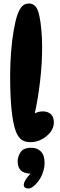

<svg xmlns="http://www.w3.org/2000/svg" viewBox="-20 -811 344 1098"><path d="M154 2Q120 2 100.5 -14Q81 -30 68 -67Q38 -157 38 -376Q38 -443 43 -509.5Q48 -576 57.5 -632Q67 -688 78 -722Q91 -760 107 -775.5Q123 -791 145 -791Q168 -791 182.5 -775Q197 -759 205 -721Q212 -688 216.5 -640.5Q221 -593 221 -540Q221 -450 209.5 -349.5Q198 -249 179 -163Q202 -174 224 -174Q254 -174 271 -158Q288 -142 288 -110Q288 -81 268.5 -55.5Q249 -30 218.5 -14Q188 2 154 2ZM198 227Q166 267 143 267Q116 267 116 245Q116 236 124 221Q132 206 154 182Q114 180 97.5 162Q81 144 81 112Q81 85 97.5 59.5Q114 34 159 34Q193 34 214 55.5Q235 77 235 120Q235 145 225.5 174.5Q216 204 198 227Z"/></svg>

Font: DynaPuff Condensed Medium
Style: Regular
Weight: 500
Width: 3
Designer: Toshi Omagari, Jennifer Daniel
Foundry: Google Fonts
Version: Version 2.000; ttfautohint (v1.8.4.7-5d5b)